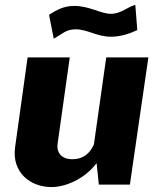

<svg xmlns="http://www.w3.org/2000/svg" viewBox="-20 -749 638 779"><path d="M537 -627 529 -729C500 -723 472 -693 430 -693C388 -693 343 -725 281 -725C238 -725 209 -708 179 -689L198 -592C234 -612 248 -630 287 -630C336 -630 372 -600 431 -600C472 -600 512 -615 537 -627ZM189 10C242 10 320 -19 372 -87L381 0H507L582 -516H411L361 -163C345 -127 318 -103 274 -103C229 -103 208 -130 214 -168L263 -516H92L41 -150C28 -49 103 10 189 10Z"/></svg>

Font: United Sans ExtraBold
Style: Italic
Weight: 800
Italic angle: -8°
Designer: Pablo Impallari, Rodrigo Fuenzalida (Modified by Dan O. Williams)
Version: Version 1.000;PS 001.000;hotconv 1.0.88;makeotf.lib2.5.64775